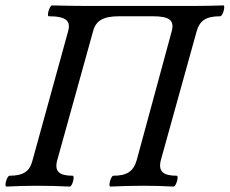

<svg xmlns="http://www.w3.org/2000/svg" viewBox="-23 -685 847 708"><path d="M1 3C39 1 77 0 114 0C154 0 195 1 234 3C244 3 254 -37 245 -37C195 -37 177 -53 188 -94L320 -569C330 -608 356 -625 416 -625H541C603 -625 621 -609 610 -569L481 -94C469 -53 445 -37 395 -37C386 -37 375 3 384 3C425 1 467 0 508 0C545 0 581 1 617 3C627 3 637 -37 629 -37C578 -37 560 -53 570 -94L702 -569C713 -608 735 -625 789 -625C799 -625 809 -665 801 -665C763 -664 725 -663 688 -663H301C257 -663 213 -664 169 -665C160 -665 148 -625 157 -625C221 -625 239 -608 228 -569L97 -94C87 -53 63 -37 12 -37C3 -37 -9 3 1 3Z"/></svg>

Font: Junicode Two Beta SemiCondensed Medium
Style: Italic
Weight: 500
Width: 4
Italic angle: -10°
Version: Version 1.063